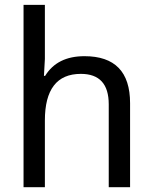

<svg xmlns="http://www.w3.org/2000/svg" viewBox="-20 -780 640 800"><path d="M433.1 0V-345.2Q433.1 -472.2 316.9 -472.2Q167 -472.2 167 -277.8V0H78.1V-759.8H167V-534.2L163.1 -463.9H168Q218.3 -545.9 332 -545.9Q522 -545.9 522 -350.1V0Z"/></svg>

Font: TypoPRO Noto Mono
Style: Regular
Weight: 400
Designer: Monotype Design Team
Foundry: Monotype Imaging Inc.
Version: Version 1.00